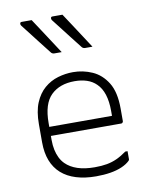

<svg xmlns="http://www.w3.org/2000/svg" viewBox="-92 -904 784 983"><g transform="rotate(-10 300.0 -412.5)"><path d="M141 -835Q162 -804 182.5 -772Q203 -740 224 -708.5Q245 -677 264 -647Q255 -647 246 -647Q237 -647 226 -647Q220 -647 215.5 -649.5Q211 -652 209 -655Q182 -690 162.5 -714.5Q143 -739 125 -763Q107 -787 83 -817Q79 -823 80.5 -829Q82 -835 89 -835Q99 -835 106 -835Q113 -835 121.5 -835Q130 -835 141 -835ZM301 -835Q322 -804 342.5 -772Q363 -740 384 -708.5Q405 -677 424 -647Q415 -647 406 -647Q397 -647 386 -647Q380 -647 375.5 -649.5Q371 -652 369 -655Q342 -690 322.5 -714.5Q303 -739 285 -763Q267 -787 243 -817Q239 -823 240.5 -829Q242 -835 249 -835Q259 -835 266 -835Q273 -835 281.5 -835Q290 -835 301 -835ZM303 -536Q355 -536 402.5 -515Q450 -494 480.5 -445Q511 -396 511 -310V-245Q511 -242 509.5 -239.5Q508 -237 506 -235.5Q504 -234 500 -234H212Q196 -234 180 -234Q164 -234 148 -234H129L107 -281H461Q461 -287 461 -293.5Q461 -300 461 -306Q461 -356 449.5 -392Q438 -428 415 -450Q395 -470 366.5 -479.5Q338 -489 303 -489Q225 -489 180 -445Q135 -401 135 -301V-212Q135 -185 140 -161.5Q145 -138 154.5 -119Q164 -100 178 -86Q202 -62 239.5 -49.5Q277 -37 329 -37Q365 -37 392.5 -42Q420 -47 445 -58.5Q470 -70 496 -89H508Q508 -77 508 -66.5Q508 -56 508 -48Q508 -46 507.5 -44Q507 -42 505 -40Q489 -24 462.5 -12.5Q436 -1 402 4.5Q368 10 328 10Q270 10 224.5 -4Q179 -18 148 -45.5Q117 -73 101 -114Q85 -155 85 -210V-304Q85 -370 103.5 -414.5Q122 -459 153.5 -486Q185 -513 224 -524.5Q263 -536 303 -536Z"/></g></svg>

Font: Recursive Sans Linear Light
Style: Regular
Weight: 300
Version: Version 1.085